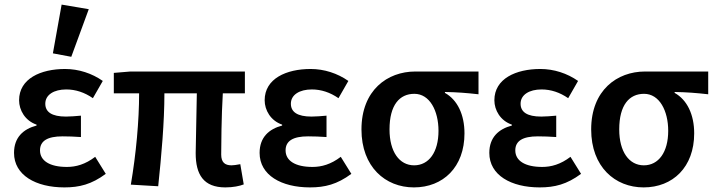

<svg xmlns="http://www.w3.org/2000/svg" viewBox="-20 -803 3112 835"><path d="M260 12C325 12 378 -1 440 -47L394 -121C351 -88 310 -77 271 -77C196 -77 154 -104 154 -149C154 -190 186 -210 252 -210C277 -210 304 -209 332 -207V-300C308 -298 287 -296 267 -296C205 -296 177 -316 177 -352C177 -391 215 -414 268 -414C309 -414 348 -401 384 -376L427 -451C380 -484 322 -503 263 -503C157 -503 63 -461 63 -367C63 -324 89 -278 139 -261V-257C82 -242 41 -206 41 -138C41 -41 136 12 260 12ZM290 -556 366 -763 248 -783 210 -571Z M960 12C994 12 1022 6 1040 -1L1025 -89C1009 -86 996 -84 987 -84C958 -84 942 -97 942 -131C942 -164 943 -300 949 -397H1045V-492H547L475 -486V-397H585C585 -278 572 -135 549 0L668 7C682 -126 695 -271 695 -397H836C835 -304 831 -175 831 -137C831 -44 865 12 960 12Z M1328 12C1393 12 1446 -1 1508 -47L1462 -121C1419 -88 1378 -77 1339 -77C1264 -77 1222 -104 1222 -149C1222 -190 1254 -210 1320 -210C1345 -210 1372 -209 1400 -207V-300C1376 -298 1355 -296 1335 -296C1273 -296 1245 -316 1245 -352C1245 -391 1283 -414 1336 -414C1377 -414 1416 -401 1452 -376L1495 -451C1448 -484 1390 -503 1331 -503C1225 -503 1131 -461 1131 -367C1131 -324 1157 -278 1207 -261V-257C1150 -242 1109 -206 1109 -138C1109 -41 1204 12 1328 12Z M1780 12C1907 12 2000 -76 2000 -223C2000 -305 1969 -369 1915 -399V-403C1968 -402 2007 -399 2061 -393V-492H1786C1665 -492 1552 -411 1552 -240C1552 -77 1656 12 1780 12ZM1781 -84C1717 -84 1674 -143 1674 -240C1674 -347 1718 -395 1782 -395C1849 -395 1887 -321 1887 -234C1887 -141 1845 -84 1781 -84Z M2327 12C2392 12 2445 -1 2507 -47L2461 -121C2418 -88 2377 -77 2338 -77C2263 -77 2221 -104 2221 -149C2221 -190 2253 -210 2319 -210C2344 -210 2371 -209 2399 -207V-300C2375 -298 2354 -296 2334 -296C2272 -296 2244 -316 2244 -352C2244 -391 2282 -414 2335 -414C2376 -414 2415 -401 2451 -376L2494 -451C2447 -484 2389 -503 2330 -503C2224 -503 2130 -461 2130 -367C2130 -324 2156 -278 2206 -261V-257C2149 -242 2108 -206 2108 -138C2108 -41 2203 12 2327 12Z M2779 12C2906 12 2999 -76 2999 -223C2999 -305 2968 -369 2914 -399V-403C2967 -402 3006 -399 3060 -393V-492H2785C2664 -492 2551 -411 2551 -240C2551 -77 2655 12 2779 12ZM2780 -84C2716 -84 2673 -143 2673 -240C2673 -347 2717 -395 2781 -395C2848 -395 2886 -321 2886 -234C2886 -141 2844 -84 2780 -84Z"/></svg>

Font: Source Sans Pro Semibold
Style: Regular
Weight: 600
Designer: Paul D. Hunt
Foundry: Adobe Systems Incorporated
Version: Version 3.006;hotconv 1.0.111;makeotfexe 2.5.65597